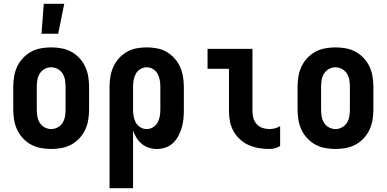

<svg xmlns="http://www.w3.org/2000/svg" viewBox="-20 -778 2040 1013"><path d="M250 8Q223 8 195.5 3Q168 -2 144 -15Q120 -28 101 -48.5Q82 -69 70.5 -93.5Q59 -118 54.5 -145.5Q50 -173 50 -200V-320Q50 -347 54.5 -374.5Q59 -402 70.5 -426.5Q82 -451 101 -471.5Q120 -492 144 -505Q168 -518 195.5 -523Q223 -528 250 -528Q277 -528 304.5 -523Q332 -518 356 -505Q380 -492 399 -471.5Q418 -451 429.5 -426.5Q441 -402 445.5 -374.5Q450 -347 450 -320V-200Q450 -173 445.5 -145.5Q441 -118 429.5 -93.5Q418 -69 399 -48.5Q380 -28 356 -15Q332 -2 304.5 3Q277 8 250 8ZM250 -97Q268 -97 284.5 -106Q301 -115 310.5 -130.5Q320 -146 323 -164Q326 -182 326 -200V-320Q326 -338 323 -356Q320 -374 310.5 -389.5Q301 -405 284.5 -414Q268 -423 250 -423Q232 -423 215.5 -414Q199 -405 189.5 -389.5Q180 -374 177 -356Q174 -338 174 -320V-200Q174 -182 177 -164Q180 -146 189.5 -130.5Q199 -115 215.5 -106Q232 -97 250 -97ZM199 -600 211 -758H319L287 -600Z M682 215H558V-320Q558 -347 562.5 -374Q567 -401 578 -425.5Q589 -450 607.5 -470.5Q626 -491 649.5 -504.5Q673 -518 700 -523Q727 -528 754 -528Q781 -528 808 -523Q835 -518 858.5 -504.5Q882 -491 900.5 -470.5Q919 -450 930 -425.5Q941 -401 945.5 -374Q950 -347 950 -320V-200Q950 -176 948 -152.5Q946 -129 939.5 -106.5Q933 -84 922 -62.5Q911 -41 894 -24.5Q877 -8 854.5 0Q832 8 808 8Q787 8 766 1.5Q745 -5 728.5 -18.5Q712 -32 700.5 -50.5Q689 -69 682 -89ZM754 -97Q772 -97 787.5 -106.5Q803 -116 811.5 -131.5Q820 -147 823 -164.5Q826 -182 826 -200V-320Q826 -338 823 -355.5Q820 -373 811.5 -388.5Q803 -404 787.5 -413.5Q772 -423 754 -423Q736 -423 720.5 -413.5Q705 -404 696.5 -388.5Q688 -373 685 -355.5Q682 -338 682 -320V-200Q682 -182 685 -164.5Q688 -147 696.5 -131.5Q705 -116 720.5 -106.5Q736 -97 754 -97Z M1402 8Q1374 8 1346.5 3.5Q1319 -1 1293.5 -12Q1268 -23 1247 -42Q1226 -61 1212.5 -85Q1199 -109 1193.5 -136.5Q1188 -164 1188 -192V-415H1075V-520H1312V-192Q1312 -174 1317 -155.5Q1322 -137 1334.5 -123Q1347 -109 1365 -103Q1383 -97 1402 -97Q1417 -97 1431.5 -101Q1446 -105 1458 -113V-8Q1446 0 1431.5 4Q1417 8 1402 8Z M1750 8Q1723 8 1695.5 3Q1668 -2 1644 -15Q1620 -28 1601 -48.5Q1582 -69 1570.5 -93.5Q1559 -118 1554.5 -145.5Q1550 -173 1550 -200V-320Q1550 -347 1554.5 -374.5Q1559 -402 1570.5 -426.5Q1582 -451 1601 -471.5Q1620 -492 1644 -505Q1668 -518 1695.5 -523Q1723 -528 1750 -528Q1777 -528 1804.5 -523Q1832 -518 1856 -505Q1880 -492 1899 -471.5Q1918 -451 1929.5 -426.5Q1941 -402 1945.5 -374.5Q1950 -347 1950 -320V-200Q1950 -173 1945.5 -145.5Q1941 -118 1929.5 -93.5Q1918 -69 1899 -48.5Q1880 -28 1856 -15Q1832 -2 1804.5 3Q1777 8 1750 8ZM1750 -97Q1768 -97 1784.5 -106Q1801 -115 1810.5 -130.5Q1820 -146 1823 -164Q1826 -182 1826 -200V-320Q1826 -338 1823 -356Q1820 -374 1810.5 -389.5Q1801 -405 1784.5 -414Q1768 -423 1750 -423Q1732 -423 1715.5 -414Q1699 -405 1689.5 -389.5Q1680 -374 1677 -356Q1674 -338 1674 -320V-200Q1674 -182 1677 -164Q1680 -146 1689.5 -130.5Q1699 -115 1715.5 -106Q1732 -97 1750 -97Z"/></svg>

Font: Iosevka Term Curly Extrabold
Style: Regular
Weight: 800
Designer: Belleve Invis
Foundry: Belleve Invis
Version: Version 32.3.0